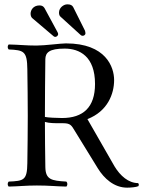

<svg xmlns="http://www.w3.org/2000/svg" viewBox="-20 -855 665 885"><path d="M187 -293C207 -287 232 -287 261 -287C264 -287 268 -287 272 -287C305 -287 310 -276 324 -253L431 -79C460 -32 506 10 566 10C581 10 608 8 618 3C619 0 620 -2 620 -3C620 -5 619 -7 617 -11C572 -11 534 -45 508 -88L383 -306C476 -342 506 -422 506 -486C506 -545 469 -655 284 -655C258 -655 188 -645 148 -645C98 -645 70 -649 20 -650C14 -644 14 -633 20 -627C90 -624 105 -619 106 -536C107 -453 108 -404 108 -321C108 -238 107 -186 106 -103C105 -24 90 -21 20 -18C14 -12 14 -1 20 5C69 4 99 0 150 0C206 0 236 4 286 5C292 -1 292 -12 286 -18C217 -22 190 -27 189 -85C188 -160 187 -221 187 -293ZM189 -583C190 -612 206 -631 278 -631C347 -631 418 -595 418 -468C418 -360 363 -311 266 -311C242 -311 200 -313 187 -316V-321C187 -404 188 -500 189 -583ZM121 -792C121 -783 124 -776 128 -772L227 -688C229 -686 232 -685 235 -685C240 -685 248 -690 248 -698C248 -701 247 -704 244 -709L185 -818C180 -826 173 -830 162 -830C133 -830 121 -808 121 -792ZM252 -797C252 -789 254 -782 259 -778L347 -698C351 -694 355 -690 361 -690C368 -690 374 -695 374 -702C374 -704 373 -709 372 -713L317 -823C312 -831 305 -835 290 -835C274 -835 252 -820 252 -797Z"/></svg>

Font: Libertinus Serif Display
Style: Regular
Weight: 400
Designer: Philipp H. Poll, Khaled Hosny
Foundry: Caleb Maclennan
Version: Version 7.050;RELEASE